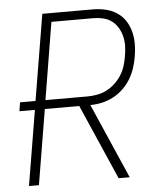

<svg xmlns="http://www.w3.org/2000/svg" viewBox="-53 -781 705 828"><g transform="rotate(-5 300.0 -367.5)"><path d="M39 0 93 -325H26L32 -363H99L161 -735H379Q407 -735 433.5 -729Q460 -723 482 -709Q504 -695 518.5 -673.5Q533 -652 540 -626Q547 -600 547 -572Q547 -544 542 -516Q538 -492 530 -467.5Q522 -443 508.5 -420.5Q495 -398 475 -379Q455 -360 431.5 -348Q408 -336 383 -330.5Q358 -325 333 -325L475 0H427L285 -325H136L82 0ZM142 -363H325Q345 -363 366.5 -367Q388 -371 407.5 -381Q427 -391 444 -407Q461 -423 472.5 -441.5Q484 -460 490.5 -481Q497 -502 500 -522Q504 -544 504.5 -565.5Q505 -587 500 -607.5Q495 -628 484.5 -645.5Q474 -663 458 -675Q442 -687 421.5 -692Q401 -697 379 -697H197Z"/></g></svg>

Font: Iosevka SS04 XLt Ex Obl
Style: Regular
Weight: 200
Width: 7
Italic angle: -9°
Monospace: yes
Designer: Belleve Invis
Foundry: Belleve Invis
Version: Version 19.0.0; ttfautohint (v1.8.4)